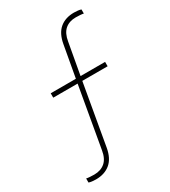

<svg xmlns="http://www.w3.org/2000/svg" viewBox="-208 -775 941 1064"><g transform="rotate(-30 263.0 -243.0)"><path d="M85 188Q73 188 60.5 186.5Q48 185 40 182V156Q48 158 63 159Q78 160 90 160Q132 160 159 137Q186 114 194 65L262 -323H106V-351H267L303 -551Q314 -614 349.5 -644Q385 -674 441 -674Q453 -674 466 -672.5Q479 -671 486 -668V-642Q478 -644 463 -645Q448 -646 436 -646Q394 -646 367.5 -623Q341 -600 333 -551L297 -351H454V-323H292L224 65Q213 128 177 158Q141 188 85 188Z"/></g></svg>

Font: Celebes Thin
Style: Regular
Weight: 250
Designer: Anugrah Pasau
Foundry: Lafontype
Version: Version 1.000; ttfautohint (v1.8.4)